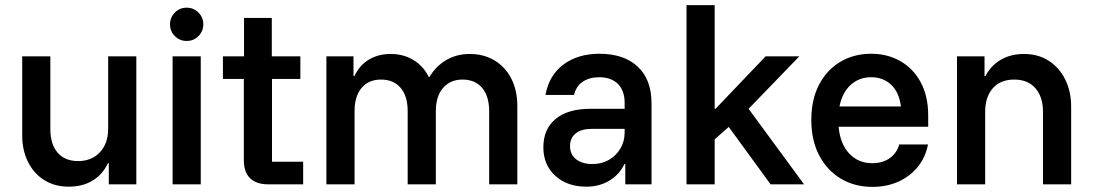

<svg xmlns="http://www.w3.org/2000/svg" viewBox="-20 -720 4271 750"><path d="M248.3 9.2Q194.2 9.2 153.3 -16.2Q112.5 -41.7 89.6 -87.1Q66.7 -132.5 66.7 -192.5V-500H176.7V-215Q176.7 -156.7 205 -123.8Q233.3 -90.8 285 -90.8Q338.3 -90.8 370.4 -125.4Q402.5 -160 402.5 -217.5V-500H512.5V0H405V-82.5H401.7Q380.8 -38.3 341.7 -14.6Q302.5 9.2 248.3 9.2Z M654.2 0V-500H764.2V0ZM709.2 -560Q682.5 -560 663.3 -578.8Q644.2 -597.5 644.2 -625Q644.2 -651.7 662.9 -670.8Q681.7 -690 709.2 -690Q735.8 -690 755 -671.2Q774.2 -652.5 774.2 -625Q774.2 -598.3 755.4 -579.2Q736.7 -560 709.2 -560Z M1026.7 0Q982.5 0 957.5 -23.3Q932.5 -46.7 932.5 -94.2V-411.7H850.8V-500H933.3V-650H1041.7V-500H1153.3V-411.7H1042.5V-88.3H1164.2V0Z M1255 0V-500H1360.8V-422.5H1364.2Q1384.2 -465 1420.8 -487.1Q1457.5 -509.2 1506.7 -509.2Q1555.8 -509.2 1594.6 -485.8Q1633.3 -462.5 1655 -419.2H1657.5Q1683.3 -462.5 1723.8 -485.8Q1764.2 -509.2 1815 -509.2Q1870 -509.2 1912.1 -483.8Q1954.2 -458.3 1977.5 -412.5Q2000.8 -366.7 2000.8 -305.8V0H1890.8V-285.8Q1890.8 -344.2 1863.3 -376.7Q1835.8 -409.2 1786.7 -409.2Q1739.2 -409.2 1710.8 -376.7Q1682.5 -344.2 1682.5 -285.8V0H1572.5V-285.8Q1572.5 -344.2 1545 -376.7Q1517.5 -409.2 1468.3 -409.2Q1420 -409.2 1392.5 -376.7Q1365 -344.2 1365 -285.8V0Z M2270.8 9.2Q2195.8 9.2 2149.2 -33.3Q2102.5 -75.8 2102.5 -144.2Q2102.5 -215.8 2150.4 -255.4Q2198.3 -295 2285.8 -295H2420V-318.3Q2420 -365.8 2393.8 -392.1Q2367.5 -418.3 2320.8 -418.3Q2281.7 -418.3 2255.8 -400.4Q2230 -382.5 2222.5 -349.2H2110.8Q2124.2 -425 2180.4 -467.5Q2236.7 -510 2321.7 -510Q2417.5 -510 2471.2 -459.6Q2525 -409.2 2525 -316.7V0H2422.5V-79.2H2419.2Q2399.2 -37.5 2360 -14.2Q2320.8 9.2 2270.8 9.2ZM2294.2 -79.2Q2330 -79.2 2358.3 -95.4Q2386.7 -111.7 2403.3 -139.6Q2420 -167.5 2420 -202.5V-216.7H2292.5Q2250.8 -216.7 2228.8 -198.8Q2206.7 -180.8 2206.7 -149.2Q2206.7 -116.7 2230.4 -97.9Q2254.2 -79.2 2294.2 -79.2Z M2661.7 0V-700H2771.7V-295H2775L2970.8 -500H3102.5L2904.2 -295L3120.8 0H2990L2826.7 -224.2L2771.7 -175.8V0Z M3388.3 10Q3318.3 10 3264.6 -22.1Q3210.8 -54.2 3180 -112.9Q3149.2 -171.7 3149.2 -251.7Q3149.2 -330.8 3179.2 -388.8Q3209.2 -446.7 3262.1 -478.3Q3315 -510 3383.3 -510Q3446.7 -510 3497.1 -481.2Q3547.5 -452.5 3576.7 -398.3Q3605.8 -344.2 3605.8 -268.3V-225H3255.8Q3261.7 -158.3 3297.1 -120.4Q3332.5 -82.5 3387.5 -82.5Q3427.5 -82.5 3455.4 -102.1Q3483.3 -121.7 3492.5 -155.8H3605Q3595 -104.2 3564.2 -67.1Q3533.3 -30 3488.3 -10Q3443.3 10 3388.3 10ZM3259.2 -304.2H3499.2Q3492.5 -359.2 3461.3 -388.8Q3430 -418.3 3383.3 -418.3Q3335.8 -418.3 3302.9 -388.3Q3270 -358.3 3259.2 -304.2Z M3718.3 0V-500H3825.8V-422.5H3829.2Q3850.8 -464.2 3889.6 -486.7Q3928.3 -509.2 3980 -509.2Q4035 -509.2 4076.2 -482.9Q4117.5 -456.7 4140.8 -410Q4164.2 -363.3 4164.2 -302.5V0H4054.2V-282.5Q4054.2 -341.7 4024.6 -375.4Q3995 -409.2 3941.7 -409.2Q3888.3 -409.2 3858.3 -375.4Q3828.3 -341.7 3828.3 -282.5V0Z"/></svg>

Font: Funnel Sans Light Medium
Style: Regular
Weight: 500
Version: Version 1.000